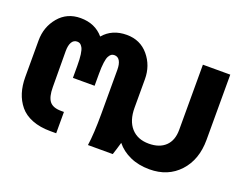

<svg xmlns="http://www.w3.org/2000/svg" viewBox="-94 -743 1178 930"><g transform="rotate(20 495.0 -277.5)"><path d="M355 -279.8H243.2V-341.8Q243.2 -377 240 -399.9Q236.8 -422.9 230.7 -433.6Q224.6 -444.3 218.3 -448.2Q211.9 -452.1 203.1 -452.1Q185.1 -452.1 175.5 -435.8Q166 -419.4 166 -390.1L167 -205.1Q167 -153.8 184.6 -131.8Q202.1 -109.9 244.1 -109.9H258.8V0H229Q174.8 0 134.5 -15.9Q94.2 -31.7 70.8 -60.3Q47.4 -88.9 36.1 -125Q24.9 -161.1 24.9 -205.1V-393.1Q24.9 -462.9 67.6 -513.9Q110.4 -564.9 180.2 -564.9Q254.9 -564.9 298.8 -513.2Q342.8 -564.9 418 -564.9Q487.8 -564.9 530.5 -513.9Q573.2 -462.9 573.2 -393.1V-246.1Q573.2 -179.7 606 -142.8Q638.7 -106 696.8 -106Q751.5 -106 782.2 -135.3Q813 -164.6 813 -219.2V-555.2H954.1V-219.2Q954.1 -116.7 895.8 -53.5Q837.4 9.8 742.2 9.8Q686 9.8 642.1 -10Q598.1 -29.8 570.8 -64Q567.9 -51.8 560.3 -28.6Q552.7 -5.4 550.8 1H422.9Q432.1 -60.1 432.1 -165V-390.1Q432.1 -419.4 422.6 -435.8Q413.1 -452.1 395 -452.1Q386.2 -452.1 379.9 -448.2Q373.5 -444.3 367.4 -433.6Q361.3 -422.9 358.2 -399.9Q355 -377 355 -341.8Z"/></g></svg>

Font: LT Superior
Style: Bold
Weight: 400
Designer: Daniel Lyons
Foundry: LyonsType
Version: Version 1.000